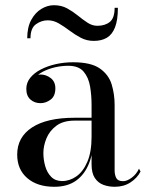

<svg xmlns="http://www.w3.org/2000/svg" viewBox="-20 -707 563 737"><path d="M420.5 10Q397 10 376.8 2.5Q356.5 -5 344 -23.8Q331.5 -42.5 331.5 -76.5V-304.5Q331.5 -340.5 325.8 -375Q320 -409.5 301 -432Q282 -454.5 242 -454.5Q217 -454.5 191.5 -448.8Q166 -443 144.5 -431.8Q123 -420.5 109.8 -404Q96.5 -387.5 96.5 -366H82Q82 -391.5 98.8 -406.2Q115.5 -421 135.5 -421Q157 -421 174.8 -407.2Q192.5 -393.5 192.5 -368Q192.5 -338 174.2 -324.5Q156 -311 135.5 -311Q112.5 -311 96.8 -325Q81 -339 81 -366Q81 -389.5 96 -408.2Q111 -427 136.5 -440.2Q162 -453.5 194.2 -460.8Q226.5 -468 260.5 -468Q329.5 -468 363.5 -444Q397.5 -420 408.8 -382.5Q420 -345 420 -304.5V-53Q420 -36 426.2 -23.8Q432.5 -11.5 452.5 -11.5Q467.5 -11.5 485.5 -24.8Q503.5 -38 513.5 -59.5L519.5 -48.5Q506.5 -23.5 480.8 -6.8Q455 10 420.5 10ZM188.5 10Q123.5 10 84.8 -23.2Q46 -56.5 46 -113.5Q46 -180.5 103 -217.8Q160 -255 266.5 -255H378V-244H266.5Q222.5 -244 196.2 -224.2Q170 -204.5 158.2 -175.8Q146.5 -147 146.5 -119.5Q146.5 -94.5 153.5 -69.5Q160.5 -44.5 176.5 -28.2Q192.5 -12 218.5 -12Q247.5 -12 273.2 -30Q299 -48 315.2 -85.8Q331.5 -123.5 331.5 -182H339Q339 -125 322.5 -81.8Q306 -38.5 272.8 -14.2Q239.5 10 188.5 10ZM340 -550Q313 -550 290.2 -562Q267.5 -574 247 -589.5Q226.5 -605 206 -617Q185.5 -629 163.5 -629Q139 -629 118 -614Q97 -599 97 -560H84.5Q84.5 -602.5 100 -630.8Q115.5 -659 139 -673Q162.5 -687 187 -687Q215.5 -687 237.5 -675Q259.5 -663 278.5 -647.5Q297.5 -632 315.8 -620Q334 -608 353.5 -608Q383.5 -608 401.8 -623Q420 -638 420 -677H432.5Q432.5 -630 421.5 -602Q410.5 -574 390 -562Q369.5 -550 340 -550Z"/></svg>

Font: Bodoni Moda 18pt
Style: Regular
Weight: 400
Designer: Owen Earl
Foundry: indestructible type
Version: Version 2.005